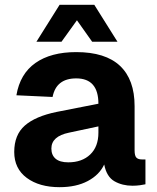

<svg xmlns="http://www.w3.org/2000/svg" viewBox="-20 -764 651 796"><path d="M227 12Q143 12 91 -26.5Q39 -65 39 -134Q39 -205 83 -243.5Q127 -282 215 -300L388 -334Q388 -439 296 -439Q213 -439 198 -362L48 -369Q63 -458 127 -503Q191 -548 296 -548Q417 -548 477.5 -491Q538 -434 538 -324V-141Q538 -118 545.5 -110.5Q553 -103 568 -103H583V0Q575 2 560 4Q545 6 529 6Q487 6 454.5 -12.5Q422 -31 412 -82Q392 -39 344 -13.5Q296 12 227 12ZM263 -91Q320 -91 354 -123.5Q388 -156 388 -214V-240L266 -214Q193 -199 193 -148Q193 -121 210.5 -106Q228 -91 263 -91ZM131 -591 227 -744H371L467 -591H362L299 -680L235 -591Z"/></svg>

Font: Geist
Style: Bold
Weight: 400
Designer: Basement.studio, Andrés Briganti, Mateo Zaragoza
Foundry: Basement.studio, Vercel, Andrés Briganti, Guido Ferreyra, Mateo Zaragoza
Version: Version 1.401